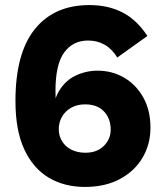

<svg xmlns="http://www.w3.org/2000/svg" viewBox="-20 -724 645 758"><path d="M315 14Q234 14 172.5 -22.5Q111 -59 76 -134Q41 -209 41 -325Q41 -514 117.5 -609Q194 -704 333 -704Q406 -704 462.5 -675.5Q519 -647 562 -582L443 -497Q422 -531 393 -547.5Q364 -564 328 -564Q268 -564 233.5 -517Q199 -470 199 -365Q199 -340 200 -321Q201 -302 202 -286L188 -261Q189 -326 214 -366.5Q239 -407 279.5 -426Q320 -445 365 -445Q423 -445 470 -417.5Q517 -390 545.5 -339.5Q574 -289 574 -220Q574 -154 542.5 -101Q511 -48 453 -17Q395 14 315 14ZM317 -121Q363 -121 390 -148Q417 -175 417 -212Q417 -256 390.5 -284Q364 -312 316 -312Q285 -312 261.5 -299Q238 -286 225 -263.5Q212 -241 212 -214Q212 -188 225 -166.5Q238 -145 262 -133Q286 -121 317 -121Z"/></svg>

Font: Radio Canada Big
Style: Bold
Weight: 700
Designer: Étienne Aubert Bonn
Foundry: Coppers and Brasses
Version: Version 1.001